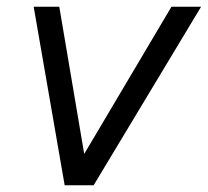

<svg xmlns="http://www.w3.org/2000/svg" viewBox="-20 -550 617 570"><path d="M172 0 80 -530H156L230 -93L489 -530H577L258 0Z"/></svg>

Font: Be Vietnam Pro Light
Style: Italic
Weight: 300
Italic angle: -12°
Designer: Lam Bao, Tony Le, Vietanh Nguyen
Foundry: Yellow Type Foundry
Version: Version 1.002; ttfautohint (v1.8.3)